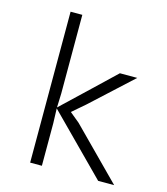

<svg xmlns="http://www.w3.org/2000/svg" viewBox="-115 -867 830 956"><g transform="rotate(15 300.0 -389.0)"><path d="M480.5 0 188 -295 190.5 -219V0H130V-778H190.5V-372L188 -300L331.5 -436L446.5 -545.5H536L325.5 -352L260.5 -296L311.5 -254L563 0Z"/></g></svg>

Font: Spline Sans Mono Light
Style: Regular
Weight: 300
Monospace: yes
Version: Version 1.004